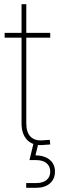

<svg xmlns="http://www.w3.org/2000/svg" viewBox="-20 -685 280 909"><path d="M217.8 -529.3V-506.8H2V-529.3ZM82 -665H104.5V-100.6Q104.5 -57.1 125.7 -36.9Q147 -16.6 187 -21Q194.3 -21.5 201.4 -22Q208.5 -22.5 215.8 -22.9L217.8 -1Q210.9 -0.5 203.6 0Q196.3 0.5 189 1Q138.2 6.8 110.1 -21Q82 -48.8 82 -100.6ZM104 204.1V181.6H151.9Q183.1 181.6 200.4 167.2Q217.8 152.8 217.8 127.4Q217.8 102.5 200.4 87.6Q183.1 72.8 148.4 72.8H119.6L139.2 -8.8H160.2V0L147.9 50.3Q191.4 51.3 215.8 71.8Q240.2 92.3 240.2 127.4Q240.2 162.6 216.3 183.3Q192.4 204.1 151.9 204.1Z"/></svg>

Font: Inter 24pt Thin
Style: Regular
Weight: 250
Designer: Rasmus Andersson
Foundry: rsms
Version: Version 4.001;git-66647c0bb